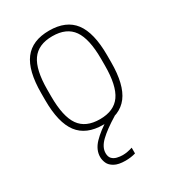

<svg xmlns="http://www.w3.org/2000/svg" viewBox="-181 -632 863 954"><g transform="rotate(-30 250.0 -155.0)"><path d="M257 220Q217 220 194.5 207.5Q172 195 164 177Q156 159 156 141Q156 100 190 64.5Q224 29 283 -7L321 0Q257 39 223 71.5Q189 104 189 138Q189 159 199.5 170Q210 181 226.5 185Q243 189 259 189Q273 189 288 186Q303 183 315 179V212Q302 216 287 218Q272 220 257 220ZM250 10Q153 10 107 -50.5Q61 -111 61 -240V-280Q61 -409 107 -469.5Q153 -530 250 -530Q347 -530 393 -469.5Q439 -409 439 -280V-240Q439 -111 393 -50.5Q347 10 250 10ZM250 -22Q331 -22 367.5 -74Q404 -126 404 -241V-279Q404 -394 367.5 -446Q331 -498 250 -498Q169 -498 132.5 -446Q96 -394 96 -279V-241Q96 -126 132.5 -74Q169 -22 250 -22Z"/></g></svg>

Font: M PLUS 1 Code ExtraLight
Style: Regular
Weight: 250
Designer: Coji Morishita
Foundry: UNDERFOREST DESIGN
Version: Version 1.002